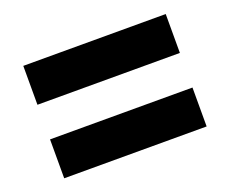

<svg xmlns="http://www.w3.org/2000/svg" viewBox="-71 -627 706 589"><g transform="rotate(-20 281.5 -332.5)"><path d="M49 -388.5V-515.5H514V-388.5ZM49 -148.5V-275.5H514V-148.5Z"/></g></svg>

Font: Marine Company Thin
Style: Regular
Weight: 100
Designer: Rodrigo Fuenzalida
Foundry: fragTYPE
Version: Version 1.000